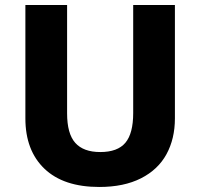

<svg xmlns="http://www.w3.org/2000/svg" viewBox="-20 -734 796 764"><path d="M676 -263Q676 -182 642.5 -120.5Q609 -59 541 -24.5Q473 10 375 10Q233 10 157 -62.5Q81 -135 81 -263V-714H247V-283Q247 -202 279.5 -165.5Q312 -129 379 -129Q448 -129 479 -166Q510 -203 510 -284V-714H676Z"/></svg>

Font: Noto Sans UI ExtraBold
Style: Regular
Weight: 800
Designer: Monotype Design Team
Foundry: Monotype Imaging Inc.
Version: Version 1.001